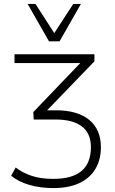

<svg xmlns="http://www.w3.org/2000/svg" viewBox="-20 -769 585 980"><path d="M253 191Q185 191 129 174.5Q73 158 37 128L60 86Q97 114 143 129Q189 144 252 144Q349 144 396.5 103.5Q444 63 444 -18Q444 -89 397.5 -124Q351 -159 264 -159H152L150 -197L407 -465L410 -447H54V-492H462V-456L211 -196L208 -206H266Q376 -206 435.5 -157Q495 -108 495 -18Q495 47 466.5 94Q438 141 384 166Q330 191 253 191ZM230 -558 121 -749H161L257 -600L354 -749H393L284 -558Z"/></svg>

Font: Nunito Sans 7pt ExtraLight
Style: Regular
Weight: 250
Designer: Vernon Adams
Foundry: Vernon Adams
Version: Version 3.101;gftools[0.9.27]